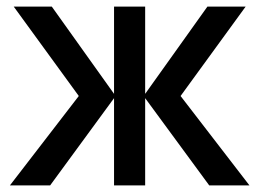

<svg xmlns="http://www.w3.org/2000/svg" viewBox="-20 -560 784 580"><path d="M10 0 218 -270 21.5 -540H136.5L324.5 -276.5V-540H418.5V-276.5L606.5 -540H722L525.5 -270L733.5 0H612L418.5 -263.5V0H324.5V-263.5L131.5 0Z"/></svg>

Font: Cns Manrope SemBd
Style: Regular
Weight: 600
Designer: Mikhail Sharanda
Foundry: Mikhail Sharanda
Version: Version 4.504